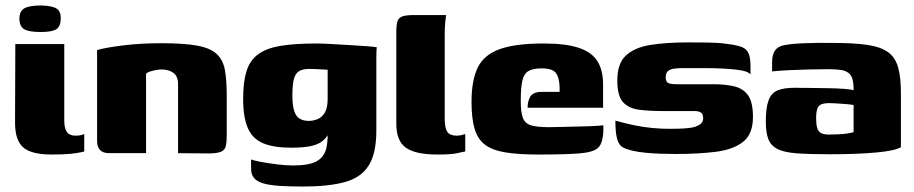

<svg xmlns="http://www.w3.org/2000/svg" viewBox="-20 -560 3343 702"><path d="M169 5Q94 5 64.5 -21.5Q35 -48 35 -111L36 -399H215V-119Q215 -91 224.5 -77.5Q234 -64 256 -64Q271 -64 278.5 -66.5Q286 -69 288 -70V-6Q284 -5 272 -2.5Q260 0 236 2.5Q212 5 169 5ZM128 -443Q85 -443 68 -453.5Q51 -464 51 -492Q51 -519 69 -529.5Q87 -540 130 -540Q171 -539 187 -528.5Q203 -518 202 -492Q202 -464 186.5 -453.5Q171 -443 128 -443Z M379 0Q335 0 335 -45V-377Q366 -386 430 -394Q494 -402 571 -402Q654 -402 702 -393Q750 -384 773 -362Q796 -340 802.5 -303Q809 -266 809 -209V-66Q809 -40 805.5 -25.5Q802 -11 787.5 -5Q773 1 741 1L631 0V-252Q631 -282 613.5 -294Q596 -306 571 -306Q562 -306 551 -304Q540 -302 530 -299Q520 -296 514 -291V0Z M1086 122Q1036 122 1000.5 119.5Q965 117 942.5 110.5Q920 104 909 91Q898 78 898 57Q898 51 898 39Q898 27 898 23Q908 27 934.5 32Q961 37 993.5 41Q1026 45 1052 45Q1109 45 1137 30Q1165 15 1173 -17.5Q1181 -50 1176 -101L1194 -98Q1183 -69 1167.5 -52Q1152 -35 1123.5 -27.5Q1095 -20 1045 -20Q981 -20 942.5 -36Q904 -52 886.5 -91Q869 -130 869 -200Q869 -261 881.5 -300.5Q894 -340 924.5 -362Q955 -384 1006.5 -392.5Q1058 -401 1137 -401Q1159 -401 1192.5 -399Q1226 -397 1261 -395Q1296 -393 1322.5 -391Q1349 -389 1358 -387Q1357 -385 1356.5 -374.5Q1356 -364 1356 -351Q1356 -338 1356 -322V-83Q1356 2 1327.5 46Q1299 90 1240 106Q1181 122 1086 122ZM1109 -118Q1126 -118 1141.5 -124.5Q1157 -131 1167.5 -148Q1178 -165 1178 -199V-305Q1171 -305 1151 -306.5Q1131 -308 1111 -308Q1088 -308 1074.5 -300.5Q1061 -293 1055 -272.5Q1049 -252 1049 -212Q1049 -174 1056 -153.5Q1063 -133 1076.5 -125.5Q1090 -118 1109 -118Z M1579 5Q1499 5 1464 -20Q1429 -45 1429 -107V-443Q1429 -470 1433.5 -483Q1438 -496 1452.5 -500.5Q1467 -505 1494 -505H1611Q1610 -501 1608 -479.5Q1606 -458 1606 -433V-127Q1606 -92 1615.5 -78Q1625 -64 1650 -64Q1660 -64 1669.5 -66.5Q1679 -69 1681 -70V-6Q1673 -5 1652 0Q1631 5 1579 5Z M1948 5Q1874 5 1826.5 -3Q1779 -11 1752.5 -31.5Q1726 -52 1715 -90Q1704 -128 1704 -187Q1704 -267 1727 -313.5Q1750 -360 1807.5 -380.5Q1865 -401 1968 -401Q2049 -401 2096.5 -385Q2144 -369 2164.5 -336Q2185 -303 2185 -251V-166H1909Q1909 -191 1919.5 -207.5Q1930 -224 1960 -224H2026V-243Q2025 -276 2012.5 -293Q2000 -310 1961 -310Q1929 -310 1912.5 -300.5Q1896 -291 1890 -265.5Q1884 -240 1884 -191Q1884 -149 1892 -128.5Q1900 -108 1922.5 -101.5Q1945 -95 1988 -95Q2005 -95 2035.5 -96Q2066 -97 2098.5 -97.5Q2131 -98 2156 -99.5Q2181 -101 2186 -102V-81Q2186 -66 2181.5 -47.5Q2177 -29 2166 -19Q2149 -3 2097 1Q2045 5 1948 5Z M2449 3Q2423 3 2395 2Q2367 1 2340.5 -1.5Q2314 -4 2292 -9Q2271 -14 2257.5 -21Q2244 -28 2237 -50Q2230 -72 2230 -119Q2265 -109 2299 -102Q2333 -95 2365.5 -92Q2398 -89 2427 -89Q2441 -89 2462 -89.5Q2483 -90 2503 -92.5Q2523 -95 2537 -103.5Q2551 -112 2551 -127Q2551 -143 2542.5 -148.5Q2534 -154 2520 -154H2401Q2352 -154 2315 -159Q2278 -164 2257.5 -187Q2237 -210 2237 -266Q2237 -327 2268 -356.5Q2299 -386 2357 -395.5Q2415 -405 2497 -405Q2527 -405 2566.5 -404.5Q2606 -404 2634 -400Q2669 -396 2688.5 -389.5Q2708 -383 2716 -367Q2724 -351 2724 -318V-287Q2719 -297 2693 -302Q2667 -307 2630 -309Q2593 -311 2552.5 -311Q2512 -311 2477 -311Q2459 -311 2444.5 -309Q2430 -307 2422 -300Q2414 -293 2414 -277Q2414 -265 2419 -260Q2424 -255 2433 -253.5Q2442 -252 2453 -252H2589Q2633 -252 2665.5 -244Q2698 -236 2715.5 -211Q2733 -186 2733 -132Q2733 -70 2697 -41.5Q2661 -13 2597.5 -5Q2534 3 2449 3Z M3012 4Q2938 4 2892 0.5Q2846 -3 2822 -15.5Q2798 -28 2789 -52Q2780 -76 2780 -115Q2780 -166 2790 -193Q2800 -220 2823 -229.5Q2846 -239 2884 -239Q2910 -239 2943.5 -238.5Q2977 -238 3009.5 -237.5Q3042 -237 3067.5 -235Q3093 -233 3101 -230Q3101 -255 3097 -270Q3093 -285 3082 -293.5Q3071 -302 3053 -304.5Q3035 -307 3007 -307Q2972 -307 2936.5 -306Q2901 -305 2867.5 -303.5Q2834 -302 2803 -299V-332Q2803 -361 2814 -376Q2825 -391 2848 -395Q2873 -400 2921.5 -402Q2970 -404 3028 -403Q3102 -403 3150.5 -396Q3199 -389 3226 -370Q3253 -351 3263.5 -314.5Q3274 -278 3274 -219V-22Q3254 -9 3184.5 -2.5Q3115 4 3012 4ZM3011 -68Q3031 -68 3048 -69Q3065 -70 3078.5 -72Q3092 -74 3101 -77V-176Q3091 -178 3072.5 -179.5Q3054 -181 3037 -182Q3020 -183 3012 -183Q2995 -183 2984 -179Q2973 -175 2968.5 -163Q2964 -151 2964 -127Q2964 -105 2968 -92Q2972 -79 2982 -73.5Q2992 -68 3011 -68Z"/></svg>

Font: Genos ExtraBold
Style: Regular
Weight: 800
Designer: Robert E. Leuschke
Foundry: Robert E. Leuschke
Version: Version 1.010